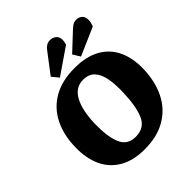

<svg xmlns="http://www.w3.org/2000/svg" viewBox="-262 -1134 1313 1313"><g transform="rotate(-45 395.0 -477.5)"><path d="M47 -328Q49 -447 93.5 -534.5Q138 -622 221.5 -669.5Q305 -717 426 -717Q539 -717 612.5 -675.5Q686 -634 721.5 -559Q757 -484 755 -382Q752 -262 707.5 -172.5Q663 -83 578.5 -33.5Q494 16 373 16Q263 16 189.5 -27Q116 -70 80.5 -147Q45 -224 47 -328ZM255 -349Q252 -228 281 -158Q310 -88 389 -88Q474 -88 506.5 -158.5Q539 -229 543 -362Q546 -441 535 -498.5Q524 -556 494 -587.5Q464 -619 410 -619Q336 -619 297 -547Q258 -475 255 -349ZM381 -937Q393 -953 408 -962Q423 -971 441 -971Q468 -971 486.5 -955.5Q505 -940 505 -911Q505 -902 503.5 -893Q502 -884 498 -871L309 -741L269 -790ZM606 -912Q623 -928 637 -935.5Q651 -943 668 -943Q690 -943 708.5 -929Q727 -915 727 -880Q727 -869 724 -856.5Q721 -844 716 -830L513 -741L480 -794Z"/></g></svg>

Font: Literata 12pt ExtraBold
Style: Italic
Weight: 800
Italic angle: -2°
Designer: Latin by Veronika Burian and Jose Scaglione. Greek by Irene Vlachou. Cyrillic by Vera Evstafieva
Foundry: TypeTogether
Version: Version 3.002